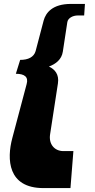

<svg xmlns="http://www.w3.org/2000/svg" viewBox="-20 -613 486 981"><path d="M61 -236C104 -236 127 -221 116 -183L43 92C14 200 19 348 202 348H340L355 159H304C258 159 228 123 236 73L276 -187C283 -233 260 -259 230 -273C265 -286 295 -309 301 -349L324 -500C327 -520 351 -534 378 -534H410L414 -593H343C248 -593 214 -548 203 -508L162 -352C153 -321 124 -307 83 -307Z"/></svg>

Font: Hussar Milosc
Style: Bold
Weight: 700
Foundry: Cannot Into Space Fonts
Version: Version 1.02